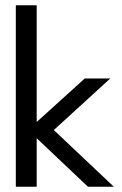

<svg xmlns="http://www.w3.org/2000/svg" viewBox="-20 -708 461 728"><path d="M301.4 -410.5H398.1L184.1 -214.9L411.6 0H313.5L119.1 -183.9V0H40V-688H119.1V-245.4Z"/></svg>

Font: League Spartan Extralight
Style: Regular
Weight: 200
Foundry: The League of Moveable Type
Version: Version 2.300; ttfautohint (v1.8.3)